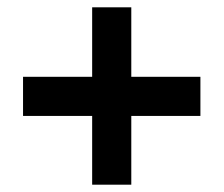

<svg xmlns="http://www.w3.org/2000/svg" viewBox="-20 -616 612 525"><path d="M339 -406H528V-299H339V-111H232V-299H43V-406H232V-596H339Z"/></svg>

Font: Noto Sans Cham
Style: Bold
Weight: 700
Version: Version 2.002